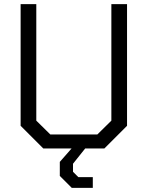

<svg xmlns="http://www.w3.org/2000/svg" viewBox="-20 -720 716 931"><path d="M80 -110V-700H156V-135L224 -68H452L520 -135V-700H596V-110L486 0H190ZM270 133V65L327 0H393L334 74V113L360 139H430V191H328Z"/></svg>

Font: Chakra Petch
Style: Regular
Weight: 400
Designer: Katatrad Aksorn Co.,Ltd.
Foundry: Cadson Demak Co.,Ltd.
Version: Version 1.000; ttfautohint (v1.6)